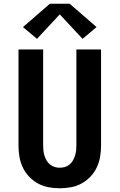

<svg xmlns="http://www.w3.org/2000/svg" viewBox="-20 -1000 640 1028"><path d="M300 8Q270 8 240 2.5Q210 -3 183.5 -17.5Q157 -32 136 -54Q115 -76 102 -103.5Q89 -131 84 -161Q79 -191 79 -221V-735H211V-221Q211 -207 212.5 -193Q214 -179 218.5 -165.5Q223 -152 230 -140Q237 -128 248 -119Q259 -110 272.5 -106Q286 -102 300 -102Q314 -102 327.5 -106Q341 -110 352 -119Q363 -128 370 -140Q377 -152 381.5 -165.5Q386 -179 387.5 -193Q389 -207 389 -221V-735H521V-221Q521 -191 516 -161Q511 -131 498 -103.5Q485 -76 464 -54Q443 -32 416.5 -17.5Q390 -3 360 2.5Q330 8 300 8ZM178 -792 103 -855 247 -980H353L497 -855L422 -792L300 -923Z"/></svg>

Font: Iosevka SS04 XBd Ex
Style: Regular
Weight: 800
Width: 7
Monospace: yes
Designer: Belleve Invis
Foundry: Belleve Invis
Version: Version 19.0.0; ttfautohint (v1.8.4)